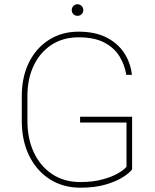

<svg xmlns="http://www.w3.org/2000/svg" viewBox="-20 -869 727 899"><path d="M598.6 -76.2Q587.4 -60.1 556.4 -40Q525.4 -20 475.3 -5.1Q425.3 9.8 356 9.8Q274.9 9.8 213.1 -29.8Q151.4 -69.3 116.7 -139.6Q82 -210 82 -302.7V-418.9Q82 -508.8 115.7 -576.7Q149.4 -644.5 209.5 -682.6Q269.5 -720.7 347.7 -720.7Q424.8 -720.7 478 -693.8Q531.2 -667 561.3 -621.3Q591.3 -575.7 597.7 -518.6H571.3Q564 -564.9 539.6 -605Q515.1 -645 468.5 -669.7Q421.9 -694.3 347.7 -694.3Q275.4 -694.3 221.4 -659.2Q167.5 -624 137.9 -562Q108.4 -500 108.4 -419.9V-302.7Q108.4 -219.2 138.9 -154.5Q169.4 -89.8 225.1 -53.2Q280.8 -16.6 356 -16.6Q414.1 -16.6 458.7 -28.6Q503.4 -40.5 532.5 -57.4Q561.5 -74.2 572.3 -88.4V-295.4H355V-322.3H598.6ZM342.8 -794.9Q331.5 -794.9 323.7 -802.7Q315.9 -810.5 315.9 -821.8Q315.9 -833 323.7 -841.1Q331.5 -849.1 342.8 -849.1Q354 -849.1 362.1 -841.1Q370.1 -833 370.1 -821.8Q370.1 -810.5 362.1 -802.7Q354 -794.9 342.8 -794.9Z"/></svg>

Font: Heebo Thin
Style: Regular
Weight: 250
Designer: Oded Ezer
Foundry: Ezer Type House
Version: Version 3.100